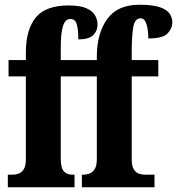

<svg xmlns="http://www.w3.org/2000/svg" viewBox="-20 -789 746 809"><path d="M13 0V-53H35Q44 -53 57 -57Q70 -61 79.5 -75Q89 -89 89 -118V-467H16V-536H89V-568Q89 -664 130.5 -715Q172 -766 269 -766Q318 -766 344.5 -754Q371 -742 381 -723.5Q391 -705 391 -686Q391 -659 372.5 -641Q354 -623 310 -623Q310 -664 303.5 -686.5Q297 -709 276 -709Q255 -709 245.5 -679.5Q236 -650 236 -587V-536H388V-550Q388 -648 431.5 -708.5Q475 -769 567 -769Q624 -769 654 -758.5Q684 -748 695 -731Q706 -714 706 -696Q706 -669 686 -648Q666 -627 605 -627Q605 -643 602.5 -663Q600 -683 593 -697.5Q586 -712 573 -712Q548 -712 541.5 -674.5Q535 -637 535 -569V-536H647V-467H535V-118Q535 -89 544 -75Q553 -61 566 -57Q579 -53 589 -53H631V0H325V-53H333Q342 -53 355 -57Q368 -61 378 -75Q388 -89 388 -118V-467H236V-123Q236 -80 249.5 -66.5Q263 -53 284 -53H294V0Z"/></svg>

Font: Noto Serif ExtraCondensed ExtraBold
Style: Regular
Weight: 800
Width: 2
Designer: Monotype Design Team
Foundry: Monotype Imaging Inc.
Version: Version 2.013; ttfautohint (v1.8.4.7-5d5b)